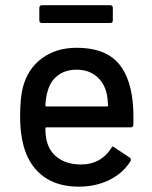

<svg xmlns="http://www.w3.org/2000/svg" viewBox="-20 -698 577 727"><path d="M481.9 -317.9Q486.3 -277.3 484.9 -226.1Q484.9 -215.8 475.1 -215.8H155.8Q151.9 -215.8 151.9 -211.9Q151.9 -180.2 158.2 -160.2Q169.4 -120.1 203.1 -97.7Q236.8 -75.2 287.1 -75.2Q360.8 -75.2 400.9 -136.2Q405.8 -147.5 414.1 -139.2L471.2 -101.1Q478.5 -95.2 474.1 -87.9Q446.3 -42.5 394.5 -16.8Q342.8 8.8 277.8 8.8Q205.6 8.8 155.3 -22.7Q105 -54.2 80.1 -113.8Q56.2 -171.9 56.2 -256.8Q56.2 -329.1 66.9 -368.2Q85 -437.5 138.9 -477.3Q192.9 -517.1 270 -517.1Q369.1 -517.1 419.7 -467.5Q470.2 -418 481.9 -317.9ZM270 -434.1Q228 -434.1 199.7 -412.8Q171.4 -391.6 161.1 -355Q153.3 -330.6 151.9 -298.8Q151.9 -294.9 155.8 -294.9H384.8Q389.2 -294.9 389.2 -298.8Q387.7 -329.1 382.8 -348.1Q372.6 -387.7 343 -410.9Q313.5 -434.1 270 -434.1ZM397 -610.8H139.2Q128.9 -610.8 128.9 -621.1V-668Q128.9 -678.2 139.2 -678.2H397Q407.2 -678.2 407.2 -668V-621.1Q407.2 -610.8 397 -610.8Z"/></svg>

Font: Gruenseis Font Medium
Style: Regular
Weight: 500
Designer: Jeremy Tribby
Foundry: Tribby Type
Version: Version 1.408;Glyphs 3.1.2 (3151)